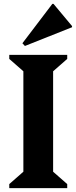

<svg xmlns="http://www.w3.org/2000/svg" viewBox="-20 -974 396 994"><path d="M28 0V-21L101 -85V-605L28 -669V-690H328V-669L255 -605V-85L328 -21V0ZM109 -736 96 -750 251 -954H257L353 -839V-833Z"/></svg>

Font: Platypi SemiBold
Style: Regular
Weight: 600
Designer: David Sargent
Foundry: Bolt Cutter Type
Version: Version 1.200; ttfautohint (v1.8.4.7-5d5b)